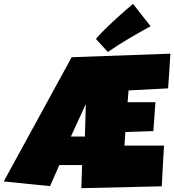

<svg xmlns="http://www.w3.org/2000/svg" viewBox="-44 -985 912 1005"><path d="M847.7 -704.1Q844.7 -658.2 842.3 -613.3Q839.8 -568.4 835.9 -522.5L628.9 -511.7L624 -450.2H769.5L758.8 -298.8L612.3 -293.9L607.4 -222.7H814.5Q811.5 -168.9 808.3 -116Q805.2 -63 802.7 -9.8L381.8 0L385.7 -121.1H266.6L217.8 -10.7L-24.4 -35.2L331.1 -685.5ZM400.4 -270.5 405.3 -440.4 327.1 -270.5ZM744.1 -847.7Q686 -815.9 630.9 -783.4Q575.7 -751 520.5 -712.9L458 -781.2Q467.8 -793 481.4 -807.4Q495.1 -821.8 510.5 -836.9Q525.9 -852.1 542.5 -867.4Q559.1 -882.8 574.7 -897Q611.8 -930.7 652.3 -964.8Z"/></svg>

Font: Luckiest Guy
Style: Regular
Weight: 400
Designer: Astigmatic (AOETI)
Foundry: Astigmatic (AOETI)
Version: Version 1.000